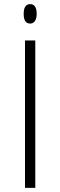

<svg xmlns="http://www.w3.org/2000/svg" viewBox="-20 -910 292 930"><path d="M101.1 0V-713.9H150.9V0ZM126 -795.9Q94.7 -795.9 94.7 -842.8Q94.7 -889.6 126 -890.1Q157.2 -890.1 157.7 -843.3Q157.7 -821.3 149.4 -808.6Q141.1 -795.9 126 -795.9Z"/></svg>

Font: OpenSans-Light
Style: Regular
Weight: 300
Foundry: Ascender Corporation
Version: Version 1.10